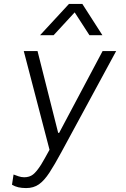

<svg xmlns="http://www.w3.org/2000/svg" viewBox="-20 -771 640 977"><path d="M113 186Q91 186 73.5 182Q56 178 41 169L49 117Q59 121 74 126Q89 131 103 131Q130 131 148 117Q166 103 189 67Q206 39 232 -9L101 -511H171L276 -95H281L502 -511H571L293 2Q258 67 231.5 107.5Q205 148 178 167Q151 186 113 186ZM184 -592 331 -751H399L501 -592H435L360 -708L253 -592Z"/></svg>

Font: Chivo Mono Medium ExtraLight
Style: Italic
Weight: 250
Italic angle: -8.05°
Monospace: yes
Version: Version 1.008